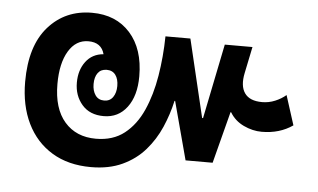

<svg xmlns="http://www.w3.org/2000/svg" viewBox="-42 -595 1042 629"><g transform="rotate(5 479.0 -281.0)"><path d="M277 -29Q202 -29 148.5 -61.5Q95 -94 66.5 -152.5Q38 -211 38 -289Q38 -407 93.5 -470Q149 -533 237 -533Q316 -533 362.5 -481Q409 -429 409 -339Q409 -275 380.5 -237Q352 -199 304 -199Q258 -199 232.5 -228.5Q207 -258 207 -301Q207 -342 228 -370Q249 -398 286 -401Q276 -439 233 -439Q192 -439 168 -399Q144 -359 144 -291Q144 -210 182 -166.5Q220 -123 285 -123Q341 -123 378.5 -152.5Q416 -182 438.5 -232.5Q461 -283 471.5 -346.5Q482 -410 483 -477H565L626 -221H629L679 -467H770L752 -380Q743 -337 759.5 -313.5Q776 -290 817 -290Q839 -290 859.5 -298.5Q880 -307 895 -320L926 -223Q883 -193 824 -193Q794 -193 764.5 -207Q735 -221 719 -248H717L673 -78H584L533 -269H531Q521 -224 502.5 -181.5Q484 -139 454 -104.5Q424 -70 380 -49.5Q336 -29 277 -29ZM301 -250Q320 -250 330 -264.5Q340 -279 340 -301Q340 -324 330 -337.5Q320 -351 301 -351Q282 -351 272 -337.5Q262 -324 262 -301Q262 -279 272 -264.5Q282 -250 301 -250Z"/></g></svg>

Font: Noto Sans Thai Looped Condensed SemiBold
Style: Regular
Weight: 600
Width: 3
Designer: Sasikarn Vongin, Ben Mitchell
Foundry: The Fontpad Ltd
Version: Version 1.001; ttfautohint (v1.8.4.7-5d5b)